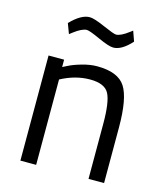

<svg xmlns="http://www.w3.org/2000/svg" viewBox="-108 -801 754 882"><g transform="rotate(15 268.5 -359.5)"><path d="M72 0V-500H146V-465L168 -476Q191 -488 229.5 -499Q268 -510 301 -510Q401 -510 435.5 -456Q470 -402 470 -264Q470 -264 470 0H396V-262Q396 -366 375.5 -404.5Q355 -443 285.5 -443Q216 -443 147 -406V0ZM349 -612Q328 -612 276.5 -635.5Q225 -659 212 -659Q189 -659 150 -629L137 -619L119 -667Q169 -719 210 -719Q231 -719 283 -696Q335 -673 346 -673Q368 -673 406 -702L418 -711L435 -663Q389 -612 349 -612Z"/></g></svg>

Font: Titillium Web
Style: Regular
Weight: 400
Version: Version 1.002;PS 57.000;hotconv 1.0.70;makeotf.lib2.5.55311